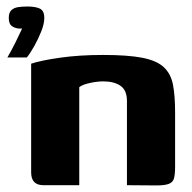

<svg xmlns="http://www.w3.org/2000/svg" viewBox="-20 -572 594 593"><path d="M2.8 -394.5Q15.6 -416.6 27.5 -440.4Q39.4 -464.2 48.3 -483.8Q46.3 -483.8 43.5 -483.8Q40.8 -483.8 38.1 -483.8Q24.9 -485.2 16 -491.9Q7.1 -498.5 7.1 -517.1Q7.1 -532.6 14.9 -540.3Q22.7 -547.9 35.6 -549.9Q48.5 -551.9 64.5 -551.9Q89.2 -551.9 103 -545.5Q116.8 -539.1 116.8 -516.4Q116.8 -498.6 107.5 -475.1Q98.2 -451.6 85.7 -429.4Q73.2 -407.2 62.9 -394.5ZM114.3 0Q76.2 0 76.2 -39.5V-375.3Q106.6 -385.4 166.2 -393.9Q225.8 -402.3 298 -402.3Q374.9 -402.3 419.5 -393.6Q464.1 -384.9 485.9 -364.5Q507.8 -344.1 514.3 -310.2Q520.8 -276.3 520.8 -225.2V-56Q520.8 -34.1 517.5 -21.6Q514.3 -9.2 501.9 -4.3Q489.4 0.7 463.1 0.7L372.1 0V-259.9Q372.1 -293.2 352.3 -306.9Q332.4 -320.7 298.7 -320.7Q286.7 -320.7 272.6 -318.6Q258.5 -316.4 245.7 -312.7Q232.9 -308.9 224.8 -302.8V0Z"/></svg>

Font: Genos Thin
Style: Regular
Weight: 100
Designer: Robert E. Leuschke
Foundry: Robert E. Leuschke
Version: Version 1.010